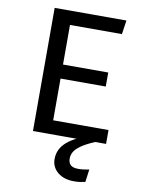

<svg xmlns="http://www.w3.org/2000/svg" viewBox="-101 -776 816 1085"><g transform="rotate(10 307.5 -234.0)"><path d="M225.1 -626.7V-399.5H484.6V-319H225.1V-79.5H542.6V0H123.1V-706.7H534.9L523.1 -626.7ZM465.6 -34.9 480 0Q428.2 22.1 401 41.8Q373.8 61.5 364.1 79.7Q354.4 97.9 354.4 116.9Q354.4 140 367.4 153.1Q380.5 166.2 411.8 166.2Q428.2 166.2 442.1 164.4Q455.9 162.6 474.4 159L464.6 231.8Q449.7 235.4 434.9 237.4Q420 239.5 400.5 239.5Q341 239.5 305.9 209.7Q270.8 180 270.8 134.4Q270.8 75.9 318.7 34.9Q366.7 -6.2 465.6 -34.9Z"/></g></svg>

Font: Fira Code Retina
Style: Regular
Weight: 450
Monospace: yes
Designer: Carrois Corporate, Edenspiekermann AG, Nikita Prokopov
Foundry: Carrois Corporate, Edenspiekermann AG, Nikita Prokopov
Version: Version 6.002